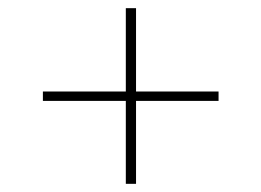

<svg xmlns="http://www.w3.org/2000/svg" viewBox="-20 -581 640 470"><path d="M288 -131V-334H85V-357H288V-561H313V-357H515V-334H313V-131Z"/></svg>

Font: MuseoModerno Thin
Style: Regular
Weight: 100
Designer: Pablo Cosgaya, Héctor Gatti, Marcela Romero, and the Authors of The MuseoModerno Project.
Foundry: Omnibus-Type Team
Version: Version 1.003